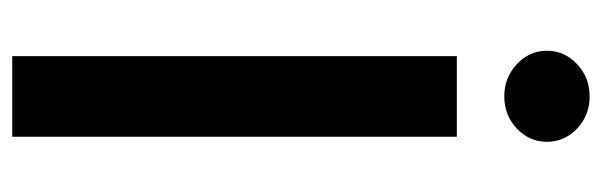

<svg xmlns="http://www.w3.org/2000/svg" viewBox="-355 -629 984 314"><g transform="rotate(90 137.0 -472.0)"><path d="M190.2 -825.2Q168.5 -804.7 137.7 -804.7Q106.9 -804.7 85 -825.2Q63 -845.7 63 -874.5Q63 -903.3 85 -923.8Q106.9 -944.3 137.7 -944.3Q168.5 -944.3 190.2 -923.8Q211.9 -903.3 211.9 -874.5Q211.9 -845.7 190.2 -825.2ZM203.6 -727.1V0H71.8V-727.1Z"/></g></svg>

Font: Interop SemBd
Style: Regular
Weight: 600
Designer: Rasmus Andersson, Google, Jang Haemin
Foundry: jhaemin
Version: Version 1.007